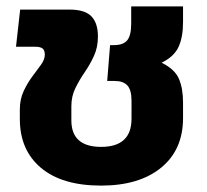

<svg xmlns="http://www.w3.org/2000/svg" viewBox="-20 -570 646 600"><path d="M296 10Q174 10 108 -45.5Q42 -101 42 -198V-228Q42 -260 54 -285.5Q66 -311 81 -331Q96 -351 108 -367.5Q120 -384 120 -399Q120 -413 113 -418.5Q106 -424 89 -424H30L43 -540H198Q245 -540 265.5 -519Q286 -498 286 -456Q286 -422 273.5 -395Q261 -368 244.5 -344Q228 -320 215.5 -294.5Q203 -269 203 -238V-194Q203 -111 296 -111Q391 -111 391 -199V-255Q391 -289 378 -303Q365 -317 338 -317H315L324 -429H336Q365 -429 377.5 -444Q390 -459 390 -496V-550H552V-501Q552 -454 538 -423.5Q524 -393 485 -374Q526 -354 539 -324Q552 -294 552 -250V-201Q552 -102 483.5 -46Q415 10 296 10Z"/></svg>

Font: Kanit SemiBold
Style: Regular
Weight: 600
Designer: Katatrad Team
Foundry: CadsonDemak
Version: Version 2.000; ttfautohint (v1.8.3)